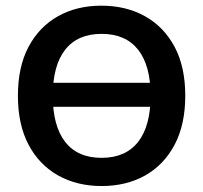

<svg xmlns="http://www.w3.org/2000/svg" viewBox="-20 -629 709 670"><path d="M111.5 -340H565.2V-256.2H111.5ZM333.5 -609.2Q420.2 -609.2 486.2 -572.2Q552.2 -535.2 589.4 -465.4Q626.5 -395.5 626.5 -295Q626.5 -194.5 589.4 -124.1Q552.2 -53.8 486.6 -16.8Q421 20.2 334.5 20.2Q248.8 20.2 182.8 -16.8Q116.8 -53.8 79.6 -124.1Q42.5 -194.5 42.5 -295Q42.5 -395.5 79.5 -465.4Q116.5 -535.2 182.1 -572.2Q247.8 -609.2 333.5 -609.2ZM334.5 -510.8Q250.8 -510.8 207.5 -455.6Q164.2 -400.5 164.2 -295Q164.2 -189.2 207.5 -133.8Q250.8 -78.2 334.5 -78.2Q418.2 -78.2 461.9 -133.8Q505.5 -189.2 505.5 -295Q505.5 -400.5 461.9 -455.6Q418.2 -510.8 334.5 -510.8Z"/></svg>

Font: Podkova VF Beta
Style: Regular
Weight: 400
Designer: Ilya Yudin
Foundry: Cyreal (www.cyreal.org)
Version: Version 2.100